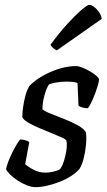

<svg xmlns="http://www.w3.org/2000/svg" viewBox="-20 -773 440 793"><path d="M127 0Q110 0 90 -8Q70 -16 52 -28Q34 -40 21 -53Q8 -66 5 -75Q11 -100 22.5 -125.5Q34 -151 45.5 -170.5Q57 -190 63 -197Q70 -197 77.5 -195.5Q85 -194 91.5 -191.5Q98 -189 101 -186Q98 -170 93.5 -146.5Q89 -123 84 -95Q99 -82 120.5 -71Q142 -60 168 -60Q182 -60 198 -63.5Q214 -67 225 -72Q233 -79 239 -94Q245 -109 249.5 -127.5Q254 -146 255.5 -163.5Q257 -181 254 -192Q252 -198 233.5 -206Q215 -214 189.5 -224.5Q164 -235 138 -246Q112 -257 93.5 -268.5Q75 -280 72 -290Q72 -303 75 -327.5Q78 -352 85 -378Q92 -404 103 -420Q111 -428 128.5 -441.5Q146 -455 172 -468Q198 -481 229.5 -490.5Q261 -500 294 -500Q304 -500 319.5 -494Q335 -488 351.5 -478.5Q368 -469 378.5 -459.5Q389 -450 389 -444Q389 -436 381.5 -412Q374 -388 363.5 -363.5Q353 -339 343 -326Q335 -326 327 -327.5Q319 -329 312.5 -332Q306 -335 304 -337Q304 -350 303 -367Q302 -384 301.5 -401Q301 -418 300 -430Q290 -434 277.5 -435Q265 -436 255 -436Q232 -436 210.5 -432Q189 -428 182 -424Q172 -409 164 -380.5Q156 -352 155 -322Q165 -313 190.5 -303Q216 -293 246.5 -281Q277 -269 302 -255Q327 -241 335 -226Q338 -203 335 -173Q332 -143 325 -116.5Q318 -90 308 -75Q295 -60 273.5 -46Q252 -32 226 -22Q200 -12 174.5 -6Q149 0 127 0ZM215 -565Q207 -568 198.5 -575.5Q190 -583 189 -589Q225 -638 258.5 -674.5Q292 -711 316.5 -732Q341 -753 349 -753Q357 -753 368.5 -744.5Q380 -736 389.5 -722Q399 -708 400 -695Z"/></svg>

Font: Texturina Medium 12pt
Style: Italic
Weight: 400
Italic angle: -11°
Version: Version 1.002